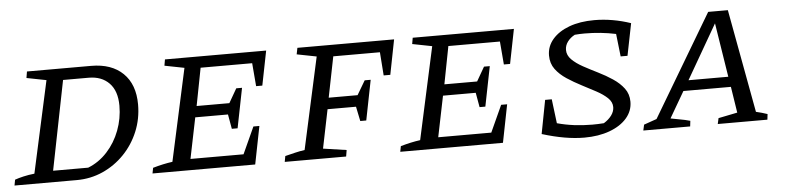

<svg xmlns="http://www.w3.org/2000/svg" viewBox="-38 -709 3655 894"><g transform="rotate(-5 1789.0 -261.5)"><path d="M404 -524Q499 -524 552.5 -472Q606 -420 606 -326Q606 -259 581.5 -200Q557 -141 513.5 -96Q470 -51 413 -25.5Q356 0 291 0H0L5 -27Q22 -33 45.5 -38.5Q69 -44 97 -47L191 -476L99 -494L104 -524ZM349 -53Q400 -73 438.5 -115Q477 -157 498 -212.5Q519 -268 519 -328Q519 -397 483.5 -433.5Q448 -470 388 -470H268L185 -53Z M645 0 650 -26Q674 -33 697 -38Q720 -43 742 -46L836 -477L744 -495L749 -524H1222L1190 -363H1161L1152 -471H911L877 -295H1030L1068 -361H1095L1058 -175H1031L1019 -243H866L827 -52H1075L1132 -177H1160L1125 0Z M1630 -159 1616 -227H1483L1446 -46L1555 -30L1550 0H1263L1268 -27Q1292 -33 1315 -38.5Q1338 -44 1360 -47L1454 -476L1362 -494L1368 -524H1820L1788 -361H1757L1749 -470H1531L1493 -280H1628L1667 -346H1695L1658 -159Z M1803 0 1808 -26Q1832 -33 1855 -38Q1878 -43 1900 -46L1994 -477L1902 -495L1907 -524H2380L2348 -363H2319L2310 -471H2069L2035 -295H2188L2226 -361H2253L2216 -175H2189L2177 -243H2024L1985 -52H2233L2290 -177H2318L2283 0Z M2864 -353 2852 -459Q2781 -474 2706 -474Q2694 -474 2682.5 -473.5Q2671 -473 2660 -472Q2639 -461 2626 -443.5Q2613 -426 2613 -405Q2613 -380 2633 -360Q2653 -340 2685 -322.5Q2717 -305 2752.5 -287.5Q2788 -270 2819.5 -249Q2851 -228 2871 -201.5Q2891 -175 2891 -139Q2891 -96 2862 -62.5Q2833 -29 2781.5 -10Q2730 9 2663 9Q2576 9 2466 -25L2496 -182H2527L2541 -69Q2617 -48 2705 -48Q2732 -48 2759 -50Q2782 -64 2795.5 -82.5Q2809 -101 2809 -121Q2809 -145 2789 -164Q2769 -183 2737.5 -200Q2706 -217 2671 -235Q2636 -253 2604 -274Q2572 -295 2552 -322Q2532 -349 2532 -386Q2532 -429 2560.5 -462Q2589 -495 2639 -513.5Q2689 -532 2756 -532Q2799 -532 2842 -524.5Q2885 -517 2926 -503L2896 -353Z M3469 -41Q3483 -38 3496.5 -34Q3510 -30 3522 -26L3519 0H3287L3293 -27L3382 -45L3363 -167H3141L3070 -45Q3093 -40 3114.5 -36.5Q3136 -33 3161 -26L3158 0H2939L2945 -27L3005 -48L3288 -524H3380ZM3169 -215H3355L3315 -468Z"/></g></svg>

Font: Piazzolla SC
Style: Italic
Weight: 400
Italic angle: -11.3°
Designer: Juan Pablo del Peral
Foundry: Huerta Tipografica
Version: Version 1.330